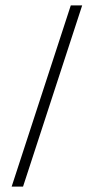

<svg xmlns="http://www.w3.org/2000/svg" viewBox="-20 -688 345 708"><path d="M23 0 241 -668H283L65 0Z"/></svg>

Font: Gantari ExtraLight
Style: Regular
Weight: 250
Designer: Anugrah Pasau
Foundry: Lafontype
Version: Version 1.000